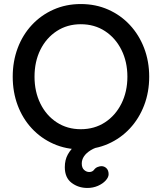

<svg xmlns="http://www.w3.org/2000/svg" viewBox="-20 -730 801 951"><path d="M413 201Q368 201 334.5 175.5Q301 150 301 98Q301 62 316 35Q331 8 354.5 -10.5Q378 -29 406 -41Q434 -53 460 -61L488 -8Q452 0 429.5 14Q407 28 396 44.5Q385 61 385 80Q385 101 396.5 111.5Q408 122 422 122Q429 122 435 119.5Q441 117 445 112Q453 101 464 97Q475 93 482 93Q497 93 507.5 103.5Q518 114 518 133Q518 148 503.5 164Q489 180 465 190.5Q441 201 413 201ZM719 -350Q719 -274 694 -208.5Q669 -143 623.5 -94Q578 -45 516 -17.5Q454 10 380 10Q307 10 245 -17.5Q183 -45 137.5 -94Q92 -143 67.5 -208.5Q43 -274 43 -350Q43 -426 67.5 -491.5Q92 -557 137.5 -606Q183 -655 245 -682.5Q307 -710 380 -710Q454 -710 516 -682.5Q578 -655 623.5 -606Q669 -557 694 -491.5Q719 -426 719 -350ZM611 -350Q611 -424 581.5 -483Q552 -542 500 -576Q448 -610 380 -610Q313 -610 261 -576Q209 -542 180 -483.5Q151 -425 151 -350Q151 -276 180 -217Q209 -158 261 -124Q313 -90 380 -90Q448 -90 500 -124Q552 -158 581.5 -217Q611 -276 611 -350Z"/></svg>

Font: Quicksand SemiBold
Style: Regular
Weight: 600
Designer: Andrew Paglinawan
Foundry: Andrew Paglinawan
Version: Version 3.004